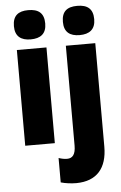

<svg xmlns="http://www.w3.org/2000/svg" viewBox="-65 -820 696 1105"><g transform="rotate(-5 283.0 -268.0)"><path d="M141 -776C83 -776 51 -751 51 -691C51 -632 85 -607 141 -607C198 -607 232 -632 232 -691C232 -751 200 -776 141 -776ZM334 -691C334 -632 367 -607 424 -607C480 -607 515 -632 515 -691C515 -751 483 -776 424 -776C365 -776 334 -751 334 -691ZM227 -553H56V0H227ZM331 240C449 239 509 169 509 45V-553H339V24C339 75 321 96 290 96C274 96 259 93 241 87V228C268 236 303 240 331 240Z"/></g></svg>

Font: Noto Sans Gurmukhi Condensed Black
Style: Regular
Weight: 900
Width: 3
Designer: Jelle Bosma - Monotype Design Team
Foundry: Monotype Imaging Inc.
Version: Version 2.004